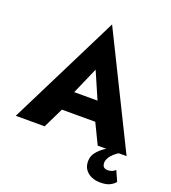

<svg xmlns="http://www.w3.org/2000/svg" viewBox="-170 -867 1072 1202"><g transform="rotate(20 366.0 -266.0)"><path d="M184.5 -135H554.5L543.8 -264.3H195.8ZM368.5 -442.3 466.7 -216.7 460.2 -171.8 543.3 0H735.8L368.5 -743.7L-2.5 0H190L276.8 -178.5L269.8 -216.8ZM704.7 103.2Q694.7 113.2 682 118.2Q669.3 123.2 654.7 123.2Q636.5 123.2 627.3 114.3Q618 105.5 618 86L519.8 111.8Q519.8 145.2 535.8 167.1Q551.7 189 577.8 200.4Q603.8 211.8 636.2 211.8Q677.8 211.8 701.2 199.3Q724.5 186.8 735.5 171.8ZM618 86Q618 71.3 627.3 54.4Q636.5 37.5 654 21.7Q671.5 6 697.5 -8.2L658.7 -33.5Q623.7 -15.5 591.8 5.6Q560 26.7 539.9 52.7Q519.8 78.7 519.8 111.8Z"/></g></svg>

Font: Jost* Book
Style: Regular
Weight: 400
Version: Version 3.000